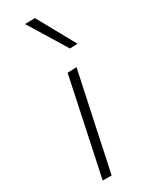

<svg xmlns="http://www.w3.org/2000/svg" viewBox="-205 -817 665 856"><g transform="rotate(-30 128.0 -389.0)"><path d="M47.5 0Q59.5 -57 70.5 -107.5Q81 -158.5 94.5 -220.5L105 -270Q118.5 -333 129.5 -386Q140.5 -439 152.5 -494.5L199.5 -496.5Q187 -439 176 -387Q165 -334.5 151 -270L140.5 -220.5Q127.5 -159 116.5 -107.5Q105.5 -56 93.5 0ZM215.5 -583 156.5 -680Q126.5 -728.5 96.5 -777.5L148 -778.5Q174.5 -730.5 201.5 -682Q228.5 -633.5 255.5 -584.5Z"/></g></svg>

Font: Heraclito ExtraLight
Style: Italic
Weight: 200
Italic angle: -12°
Designer: Kostas Bartsokas (font) & Cristiano Sobral (main changes)
Foundry: Kostas Bartsokas (font) & Cristiano Sobral (main changes)
Version: Version 1.00;July 8, 2020;FontCreator 13.0.0.2655 64-bit